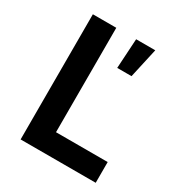

<svg xmlns="http://www.w3.org/2000/svg" viewBox="-166 -815 871 930"><g transform="rotate(30 269.5 -350.0)"><path d="M84 0H504V-116H215V-700H84ZM316 -534H396L433 -700H326Z"/></g></svg>

Font: Fixel Display SemiBold
Style: Regular
Weight: 600
Designer: AlfaBravo + MacPaw
Foundry: Kyrylo Tkachov, Marchela Mozhyna, Serhii Makarenko, Maria Weinstein, Zakhar Kryvoshyya
Version: Version 1.211